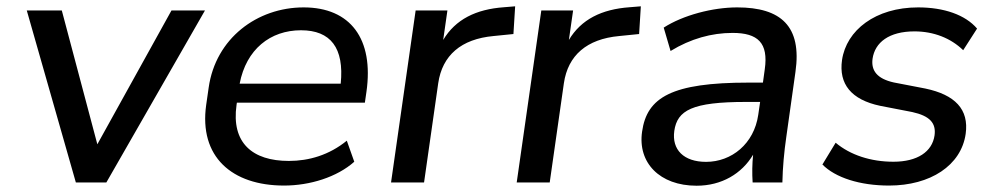

<svg xmlns="http://www.w3.org/2000/svg" viewBox="-20 -572 3091 602"><path d="M313.5 0 622.6 -539.1H517.6L285.2 -119.6L173.8 -539.1H64L217.8 0Z M870.6 9.8C951.7 9.8 1036.6 -16.6 1090.8 -64.9L1067.4 -130.9C1012.2 -85.9 948.7 -67.4 885.7 -67.4C771.5 -67.4 704.6 -124 721.7 -243.2L722.7 -250H1124L1128.9 -283.7C1152.8 -450.2 1078.6 -548.8 932.1 -548.8C786.1 -548.8 656.2 -451.7 634.3 -297.4L626.5 -243.2C603.5 -80.6 707 9.8 870.6 9.8ZM923.8 -477.1C1016.6 -477.1 1059.6 -421.9 1048.3 -309.6H731.4C752 -417.5 827.6 -477.1 923.8 -477.1Z M1309.6 0 1354 -311C1366.7 -398.4 1425.8 -449.7 1527.3 -459L1589.8 -465.3L1595.2 -552.2L1560.1 -549.3C1472.2 -543 1408.2 -511.2 1369.6 -446.8L1382.8 -539.1H1283.2L1206.1 0Z M1703.6 0 1748 -311C1760.7 -398.4 1819.8 -449.7 1921.4 -459L1983.9 -465.3L1989.3 -552.2L1954.1 -549.3C1866.2 -543 1802.2 -511.2 1763.7 -446.8L1776.9 -539.1H1677.2L1600.1 0Z M2164.1 10.3C2242.7 10.3 2305.7 -27.3 2341.3 -86.9C2338.4 -58.1 2337.9 -28.8 2339.8 0H2433.1C2434.1 -47.4 2438.5 -95.2 2445.3 -142.1L2474.1 -346.7C2494.6 -489.7 2428.7 -548.8 2291.5 -548.8C2214.4 -548.8 2121.6 -524.4 2061 -485.4L2082.5 -412.1C2145.5 -450.7 2211.4 -468.8 2276.9 -468.8C2356.4 -468.8 2389.6 -437.5 2377.9 -355L2372.1 -313H2326.7C2086.4 -313 2008.3 -267.1 1993.2 -159.2C1979 -62 2048.3 10.3 2164.1 10.3ZM2193.8 -64.5C2124 -64.5 2085.9 -102.5 2094.2 -161.6C2103.5 -226.1 2149.9 -252.4 2318.8 -252.4H2363.3L2357.4 -211.9C2344.2 -121.1 2273.9 -64.5 2193.8 -64.5Z M2767.6 9.8C2897 9.8 2993.7 -53.2 3007.8 -152.3C3018.6 -229.5 2974.1 -274.9 2881.3 -294.4L2782.2 -313.5C2730 -325.2 2710.9 -350.6 2715.8 -387.7C2723.1 -439 2767.6 -473.6 2847.2 -473.6C2907.2 -473.6 2960.9 -452.6 3000 -414.6L3043.5 -482.4C3006.8 -525.4 2939.9 -548.8 2858.9 -548.8C2724.6 -548.8 2633.8 -477.1 2620.1 -383.8C2609.4 -308.6 2648.9 -259.3 2739.7 -240.2L2840.3 -220.7C2895.5 -208.5 2915.5 -186 2910.2 -147.5C2902.8 -96.2 2856.4 -64.9 2781.2 -64.9C2710.4 -64.9 2646 -85.9 2600.1 -124.5L2558.6 -56.2C2599.1 -15.1 2675.8 9.8 2767.6 9.8Z"/></svg>

Font: Winston
Style: Italic
Weight: 400
Italic angle: -8.13011°
Designer: Vernon Adams, Kim Jin-seong, David Berlow, Cristiano Sobral
Foundry: The Winston Project Authors
Version: Version 3.004